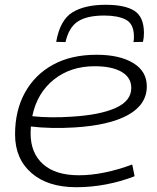

<svg xmlns="http://www.w3.org/2000/svg" viewBox="-20 -773 657 803"><path d="M543 -36Q487 -14 424.5 -2Q362 10 299 10Q180 10 111.5 -49.5Q43 -109 43 -211Q43 -311 84.5 -386Q126 -461 202 -502.5Q278 -544 384 -544Q480 -544 537 -509.5Q594 -475 594 -412Q594 -336 516 -292.5Q438 -249 292 -240Q244 -237 196.5 -238Q149 -239 109 -244Q108 -230 108 -215Q108 -133 160 -86.5Q212 -40 310 -40Q361 -40 417.5 -51.5Q474 -63 533 -85ZM376 -496Q275 -496 205 -440Q135 -384 115 -287Q152 -283 194 -282.5Q236 -282 279 -285Q398 -292 463.5 -321.5Q529 -351 529 -405Q529 -449 488.5 -472.5Q448 -496 376 -496ZM422 -753Q503 -753 542.5 -727.5Q582 -702 582 -635Q582 -615 578 -598L538 -597Q540 -605 540 -612Q540 -619 540 -626Q538 -675 505 -691.5Q472 -708 416 -708Q344 -708 306 -683.5Q268 -659 254 -597L215 -598Q231 -689 282.5 -721Q334 -753 422 -753Z"/></svg>

Font: Georama Expanded Light
Style: Italic
Weight: 300
Width: 7
Italic angle: -9°
Designer: Jean-Baptiste Levee
Foundry: Production Type
Version: Version 1.000